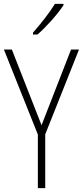

<svg xmlns="http://www.w3.org/2000/svg" viewBox="-20 -969 427 989"><path d="M307 -942V-949H263C233 -901 193 -850 150 -801V-791H173C217 -829 276 -895 307 -942ZM194 -324 41 -714H0L175 -276V0H213V-277L387 -714H346Z"/></svg>

Font: Noto Sans Sinhala UI Condensed ExtraLight
Style: Regular
Weight: 200
Width: 3
Designer: Jelle Bosma - Monotype Design Team
Foundry: Monotype Imaging Inc.
Version: Version 2.006